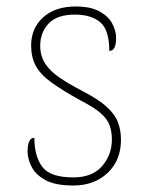

<svg xmlns="http://www.w3.org/2000/svg" viewBox="-20 -562 445 592"><path d="M206 10Q150 10 119.5 -7Q89 -24 77 -48.5Q65 -73 65 -95Q65 -109 67.5 -118.5Q70 -128 74.5 -132.5Q79 -137 86 -137Q86 -80 110.5 -47.5Q135 -15 206 -15Q265 -15 295 -50Q325 -85 325 -132Q325 -156 318 -175.5Q311 -195 290.5 -213Q270 -231 229 -252Q171 -284 137.5 -308.5Q104 -333 90 -359.5Q76 -386 76 -422Q76 -475 113 -508.5Q150 -542 214 -542Q259 -542 286.5 -527Q314 -512 326 -489.5Q338 -467 338 -445Q338 -426 333 -415.5Q328 -405 317 -405Q317 -470 289 -493.5Q261 -517 211 -517Q156 -517 130 -489.5Q104 -462 104 -421Q104 -390 119 -366.5Q134 -343 162.5 -323.5Q191 -304 231 -283Q282 -257 308 -233.5Q334 -210 343.5 -185.5Q353 -161 353 -131Q353 -68 312 -29Q271 10 206 10Z"/></svg>

Font: Noto Serif Thai Thin
Style: Regular
Weight: 250
Version: Version 2.001